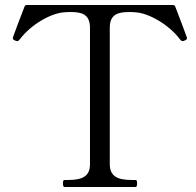

<svg xmlns="http://www.w3.org/2000/svg" viewBox="-20 -746 783 766"><path d="M520 0C526 0 527 -6 527 -15C527 -23 526 -28 520 -28H505C450 -28 418 -42 418 -91V-635C418 -688 449 -698 495 -698C503 -698 511 -698 520 -697C574 -694 655 -647 698 -589C702 -584 705 -582 709 -582C711 -582 714 -583 716 -584C721 -586 726 -589 726 -593C726 -594 726 -595 725 -598C723 -604 692 -688 679 -720C678 -724 674 -726 670 -726H87C83 -726 79 -724 78 -720C65 -688 34 -604 32 -598C31 -595 31 -594 31 -593C31 -589 36 -586 41 -584C43 -583 46 -582 48 -582C52 -582 55 -584 59 -589C102 -647 183 -694 237 -697C247 -698 254 -698 262 -698C305 -698 339 -690 339 -635V-91C339 -44 311 -28 252 -28H237C233 -28 231 -23 231 -15C231 -6 233 0 237 0Z"/></svg>

Font: Shippori Mincho OTF
Style: Regular
Weight: 400
Designer: FONTDASU
Foundry: FONTDASU / Google Inc. / but / Adobe
Version: Version 3.300;hotconv 1.0.109;makeotfexe 2.5.65596